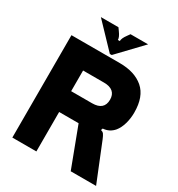

<svg xmlns="http://www.w3.org/2000/svg" viewBox="-220 -1099 1147 1239"><g transform="rotate(30 354.0 -479.5)"><path d="M60 0V-763H420Q532 -763 596.5 -707.5Q661 -652 661 -533Q661 -489 649.5 -449Q638 -409 617 -383Q585 -345 536 -342L531 -328Q546 -325 553.5 -314.5Q561 -304 570 -282L684 0H495L384 -294H239V0ZM395 -449Q484 -449 484 -527Q484 -564 461.5 -583.5Q439 -603 395 -603H239V-449ZM335 -782 166 -959H297L312 -938Q335 -907 335 -886H349Q349 -907 372 -938L387 -959H518L349 -782Z"/></g></svg>

Font: Open Sauce Sans Black
Style: Regular
Weight: 900
Designer: Alfredo Marco Pradil
Foundry: Creative Sauce Fz LLC
Version: Version 1.477